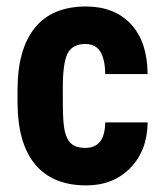

<svg xmlns="http://www.w3.org/2000/svg" viewBox="-20 -558 500 588"><path d="M241.2 -105Q301.3 -105 302.2 -183.1H432.1Q431.2 -96.7 378.9 -43.5Q326.7 9.8 244.1 9.8Q142.1 9.8 88.4 -53.7Q34.7 -117.2 33.7 -240.7V-282.7Q33.7 -407.2 86.7 -472.7Q139.6 -538.1 243.2 -538.1Q330.6 -538.1 380.9 -484.1Q431.2 -430.2 432.1 -331.1H302.2Q301.8 -375.5 287.6 -399.4Q273.4 -423.3 240.7 -423.3Q204.6 -423.3 189 -397.7Q173.3 -372.1 172.4 -298.3V-244.6Q172.4 -180.2 178.7 -154.5Q185.1 -128.9 199.7 -116.9Q214.4 -105 241.2 -105Z"/></svg>

Font: MAUL Condensed Bold
Style: Condensed Bold
Weight: 700
Designer: MAUL
Version: Version 1.0; 2020; ttfautohint (v1.8.3)